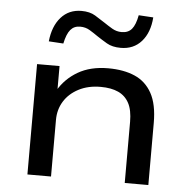

<svg xmlns="http://www.w3.org/2000/svg" viewBox="-53 -798 842 851"><g transform="rotate(5 368.0 -373.0)"><path d="M100 0V-491H200V-381H195Q226 -435 281.5 -467.5Q337 -500 416 -500Q485 -500 534.5 -478.5Q584 -457 611 -408Q638 -359 638 -276V0H533V-272Q533 -324 516.5 -355Q500 -386 468.5 -400.5Q437 -415 390 -415Q334 -415 292 -393Q250 -371 227.5 -334.5Q205 -298 205 -252V0ZM208 -592 143 -596Q150 -664 185 -703.5Q220 -743 276 -743Q313 -743 337.5 -728Q362 -713 383 -699Q399 -688 418.5 -676.5Q438 -665 461 -665Q490 -665 506 -684Q522 -703 530 -746L595 -742Q590 -674 555 -634.5Q520 -595 463 -595Q425 -595 400.5 -609.5Q376 -624 355 -638Q338 -650 319 -661.5Q300 -673 276 -673Q249 -673 233 -654Q217 -635 208 -592Z"/></g></svg>

Font: Nunito Sans 10pt Expanded Medium
Style: Regular
Weight: 500
Width: 7
Designer: Vernon Adams
Foundry: Vernon Adams
Version: Version 3.101;gftools[0.9.27]